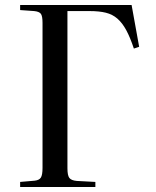

<svg xmlns="http://www.w3.org/2000/svg" viewBox="-20 -743 618 763"><path d="M60 0V-20L118 -25Q136 -27 142.5 -37.5Q149 -48 149 -76V-652Q149 -679 142.5 -688Q136 -697 116 -699L60 -703V-723H503L533 -557L512 -550Q497 -595 481.5 -623.5Q466 -652 446.5 -669Q427 -686 400.5 -692.5Q374 -699 336 -699H248V-74Q248 -46 255.5 -36Q263 -26 285 -24L359 -20V0Z"/></svg>

Font: Literata 60pt
Style: Regular
Weight: 400
Designer: Latin by Veronika Burian and Jose Scaglione. Greek by Irene Vlachou. Cyrillic by Vera Evstafieva.
Foundry: TypeTogether
Version: Version 3.002